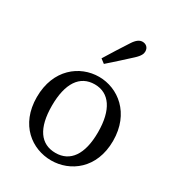

<svg xmlns="http://www.w3.org/2000/svg" viewBox="-183 -870 914 995"><g transform="rotate(30 274.0 -372.0)"><path d="M274 13C387 13 502 -69 502 -235C502 -401 387 -487 274 -487C159 -487 46 -401 46 -235C46 -69 159 13 274 13ZM274 -32C185 -32 136 -101 136 -235C136 -369 185 -442 274 -442C361 -442 412 -369 412 -235C412 -101 361 -32 274 -32ZM236 -576 261 -557C303 -594 343 -630 383 -667C410 -692 415 -707 415 -720C415 -745 397 -757 378 -757C361 -757 344 -747 325 -717C294 -670 265 -623 236 -576Z"/></g></svg>

Font: Source Serif Variable
Style: Regular
Weight: 389
Designer: Frank Grießhammer
Foundry: Adobe Systems Incorporated
Version: Version 3.001;hotconv 1.0.111;makeotfexe 2.5.65597